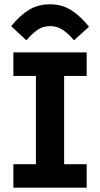

<svg xmlns="http://www.w3.org/2000/svg" viewBox="-20 -870 464 890"><path d="M42 0V-108.9H201.2L146.5 -62.5V-564.5L201.2 -518.1H42V-627H381.8V-518.1H219.7L277.3 -564.5V-62.5L219.7 -108.9H381.8V0ZM102.5 -683.1 31.7 -748.5Q72.8 -799.3 115 -824.7Q157.2 -850.1 211.9 -850.1Q266.6 -850.1 309.1 -823.5Q351.6 -796.9 392.6 -746.1L322.8 -683.1Q302.2 -709 274.7 -729Q247.1 -749 211.9 -749Q176.8 -749 150.1 -729Q123.5 -709 102.5 -683.1Z"/></svg>

Font: Anaheim
Style: Bold
Weight: 700
Version: Version 2.001